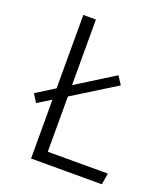

<svg xmlns="http://www.w3.org/2000/svg" viewBox="-128 -773 741 861"><g transform="rotate(20 242.5 -342.5)"><path d="M121.1 0V-280.8L57.1 -241.2L33.2 -279.8L121.1 -335V-685.1H181.2V-372.1L361.8 -484.9L387.2 -445.8L181.2 -317.9V-54.2H467.8L459 0Z"/></g></svg>

Font: FiraSans-Light
Style: Regular
Weight: 300
Designer: Carrois Corporate & Edenspiekermann AG
Foundry: Carrois Corporate GbR & Edenspiekermann AG
Version: Version 3.106;PS 003.106;hotconv 1.0.70;makeotf.lib2.5.58329